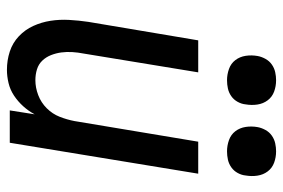

<svg xmlns="http://www.w3.org/2000/svg" viewBox="-148 -640 797 540"><g transform="rotate(90 250.0 -370.5)"><path d="M177 8Q150 8 125.5 0Q101 -8 82.5 -25.5Q64 -43 53.5 -66Q43 -89 39 -114.5Q35 -140 36.5 -167Q38 -194 42 -221L94 -530H184L131 -207Q128 -192 127 -176Q126 -160 128 -145Q130 -130 135.5 -116Q141 -102 151 -91.5Q161 -81 175.5 -76.5Q190 -72 206 -72Q227 -72 248 -80Q269 -88 285 -104Q301 -120 309 -140.5Q317 -161 321 -182L379 -530H469L382 0H291L302 -70Q293 -53 279.5 -38Q266 -23 249.5 -12Q233 -1 214 3.5Q195 8 177 8ZM406 -611Q390 -611 374.5 -616.5Q359 -622 349.5 -634.5Q340 -647 337.5 -663.5Q335 -680 338 -697Q340 -708 346 -719Q352 -730 362 -737Q372 -744 383.5 -746.5Q395 -749 406 -749Q423 -749 438 -743.5Q453 -738 462.5 -725.5Q472 -713 474.5 -696.5Q477 -680 474 -663Q473 -652 467 -641Q461 -630 451 -623Q441 -616 429.5 -613.5Q418 -611 406 -611ZM206 -611Q190 -611 174.5 -616.5Q159 -622 149.5 -634.5Q140 -647 137.5 -663.5Q135 -680 138 -697Q140 -708 146 -719Q152 -730 162 -737Q172 -744 183.5 -746.5Q195 -749 206 -749Q223 -749 238 -743.5Q253 -738 262.5 -725.5Q272 -713 274.5 -696.5Q277 -680 274 -663Q273 -652 267 -641Q261 -630 251 -623Q241 -616 229.5 -613.5Q218 -611 206 -611Z"/></g></svg>

Font: Iosevka Curly Medium Oblique
Style: Regular
Weight: 500
Italic angle: -9°
Monospace: yes
Designer: Belleve Invis
Foundry: Belleve Invis
Version: Version 11.1.0; ttfautohint (v1.8.3)